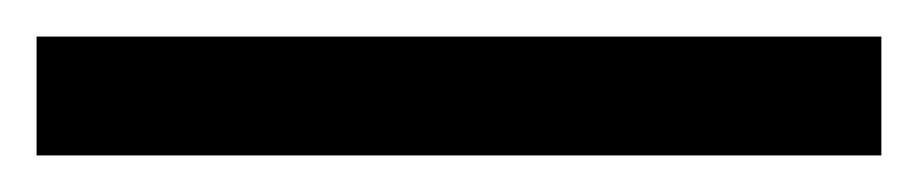

<svg xmlns="http://www.w3.org/2000/svg" viewBox="-24 -845 502 105"><path d="M458 -760H-4V-825H458Z"/></svg>

Font: Noto Sans Khmer Condensed
Style: Regular
Weight: 400
Width: 3
Designer: Danh Hong and the Monotype Design Team
Foundry: Monotype Imaging Inc.
Version: Version 2.004